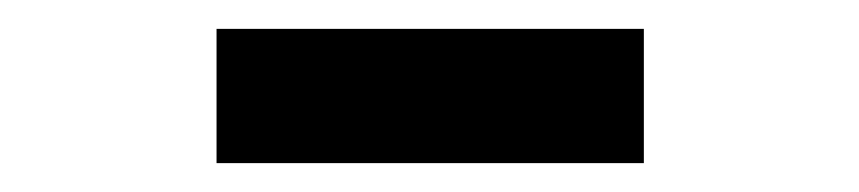

<svg xmlns="http://www.w3.org/2000/svg" viewBox="-20 -705 595 133"><path d="M130 -592V-685H426V-592Z"/></svg>

Font: Giro Regular
Style: Bold
Weight: 700
Designer: Paul D. Hunt
Foundry: Adobe Systems Incorporated
Version: Version 1.000;PS 1.0;hotconv 1.0.88;makeotf.lib2.5.647800